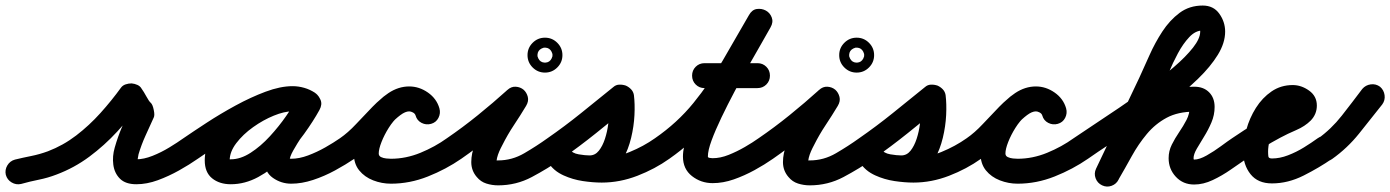

<svg xmlns="http://www.w3.org/2000/svg" viewBox="-58 -613 5018 693"><path d="M18 51Q0 55 -16 45.5Q-32 36 -37 18Q-41 0 -31.5 -16Q-22 -32 -4 -37Q25 -44 55 -50Q85 -56 115 -67Q170 -88 217 -124Q264 -160 304.5 -205Q345 -250 379 -297Q385 -305 395.5 -308.5Q406 -312 417 -312Q428 -311 438 -306.5Q448 -302 453 -293Q461 -282 470.5 -264.5Q480 -247 486 -242Q493 -236 497 -216Q501 -197 497 -189Q482 -156 467 -123Q452 -90 442 -56Q440 -46 439 -39Q439 -37 439.5 -33Q440 -29 439 -31Q437 -35 433 -36.5Q429 -38 434 -38Q461 -38 492.5 -50.5Q524 -63 553.5 -81Q583 -99 604 -114Q604 -114 604 -114Q604 -114 604 -114Q619 -125 637.5 -121.5Q656 -118 667 -103Q678 -88 674.5 -69.5Q671 -51 656 -40Q626 -19 588.5 2Q551 23 511.5 37.5Q472 52 434 52Q395 52 375 32Q355 12 351 -18.5Q347 -49 356 -80Q367 -119 382.5 -155Q398 -191 415 -227Q417 -231 420 -222Q423 -213 426 -202Q428 -190 428.5 -180.5Q429 -171 426 -174Q410 -188 398.5 -208.5Q387 -229 377 -247Q371 -255 384.5 -258.5Q398 -262 415 -262Q431 -261 444 -256Q457 -251 451 -243Q412 -189 365.5 -138.5Q319 -88 264.5 -47.5Q210 -7 146 17Q115 29 82.5 35.5Q50 42 18 51Q18 51 18 51Q18 51 18 51Z M593 -51Q582 -67 585.5 -85Q589 -103 604 -114Q639 -138 688 -170Q737 -202 792 -232Q847 -262 900.5 -282Q954 -302 998 -302Q1019 -302 1040 -296Q1061 -290 1079 -278Q1097 -265 1098.5 -247.5Q1100 -230 1091 -217Q1082 -203 1065.5 -197Q1049 -191 1030 -202Q1021 -207 1014.5 -209Q1008 -211 996 -211Q968 -211 930 -195.5Q892 -180 855.5 -154Q819 -128 795 -96.5Q771 -65 771 -34Q771 -29 767 -34Q763 -39 767 -38Q770 -38 775 -38Q810 -38 846.5 -61.5Q883 -85 916 -121Q949 -157 975 -194.5Q1001 -232 1017 -260Q1027 -279 1045 -282.5Q1063 -286 1078 -277Q1092 -269 1099 -252.5Q1106 -236 1095 -216Q1087 -200 1069 -175Q1051 -150 1032.5 -122Q1014 -94 1000.5 -70Q987 -46 987 -32Q987 -30 986.5 -33.5Q986 -37 985 -39Q981 -44 984 -42Q987 -40 993 -40Q1022 -40 1054 -52Q1086 -64 1116 -81Q1146 -98 1169 -114Q1184 -125 1202.5 -121.5Q1221 -118 1232 -103Q1243 -88 1239.5 -69.5Q1236 -51 1221 -40Q1190 -19 1151.5 2Q1113 23 1072 36.5Q1031 50 993 50Q957 50 927 29Q897 8 897 -32Q897 -61 910 -90.5Q923 -120 943 -149Q963 -178 983 -206Q1003 -234 1017 -260Q1027 -279 1045 -282.5Q1063 -286 1078 -277Q1092 -269 1099 -252.5Q1106 -236 1095 -216Q1073 -176 1039.5 -129.5Q1006 -83 964 -41.5Q922 0 874 26Q826 52 775 52Q734 52 707.5 30.5Q681 9 681 -34Q681 -75 701.5 -113.5Q722 -152 755.5 -186Q789 -220 830.5 -246Q872 -272 915 -286.5Q958 -301 996 -301Q1039 -301 1076 -280Q1094 -269 1095.5 -251.5Q1097 -234 1087 -219Q1078 -204 1061 -198Q1044 -192 1027 -204Q1021 -209 1013 -210.5Q1005 -212 998 -212Q972 -212 936.5 -199Q901 -186 861 -165.5Q821 -145 781.5 -121.5Q742 -98 709 -76Q676 -54 656 -40Q640 -29 622 -32.5Q604 -36 593 -51Z M1221 -40Q1205 -29 1187 -32.5Q1169 -36 1158 -51Q1147 -67 1150.5 -85Q1154 -103 1169 -114Q1198 -134 1227 -165Q1256 -196 1286.5 -227.5Q1317 -259 1350 -280Q1383 -301 1419 -301Q1455 -301 1486.5 -279Q1518 -257 1528 -222Q1533 -204 1524.5 -187.5Q1516 -171 1498 -166Q1480 -161 1463.5 -169.5Q1447 -178 1442 -196Q1440 -203 1432.5 -207Q1425 -211 1419 -211Q1405 -211 1387 -197.5Q1369 -184 1350.5 -164Q1332 -144 1316 -125.5Q1300 -107 1290 -97Q1274 -82 1256.5 -67.5Q1239 -53 1221 -40Q1221 -40 1221 -40Q1221 -40 1221 -40ZM1528 -222Q1533 -204 1524.5 -187.5Q1516 -171 1498 -166Q1480 -161 1463.5 -169.5Q1447 -178 1442 -196Q1440 -203 1432.5 -207Q1425 -211 1419 -211Q1400 -211 1380.5 -194Q1361 -177 1345 -151.5Q1329 -126 1319 -100.5Q1309 -75 1309 -59Q1309 -50 1317.5 -46Q1326 -42 1336.5 -41Q1347 -40 1353 -40Q1407 -40 1459.5 -61.5Q1512 -83 1555 -114Q1570 -125 1588.5 -121.5Q1607 -118 1618 -103Q1629 -88 1625.5 -69.5Q1622 -51 1607 -40Q1552 -2 1486.5 24Q1421 50 1353 50Q1320 50 1289 38Q1258 26 1238.5 2Q1219 -22 1219 -59Q1219 -94 1235 -136Q1251 -178 1279.5 -215.5Q1308 -253 1344 -277Q1380 -301 1419 -301Q1455 -301 1486.5 -279Q1518 -257 1528 -222Q1528 -222 1528 -222Q1528 -222 1528 -222Z M1607 -40Q1591 -29 1573 -32.5Q1555 -36 1544 -51Q1533 -67 1536.5 -85Q1540 -103 1555 -114Q1612 -153 1667 -197.5Q1722 -242 1773 -288Q1787 -301 1803.5 -300Q1820 -299 1832 -289Q1843 -279 1847 -263.5Q1851 -248 1841 -231Q1820 -196 1797 -161.5Q1774 -127 1755 -89Q1749 -78 1744 -66.5Q1739 -55 1736 -43Q1735 -40 1734.5 -34Q1734 -28 1734 -28Q1732 -27 1727.5 -30.5Q1723 -34 1740 -34Q1790 -34 1834.5 -60Q1879 -86 1918 -114Q1918 -114 1918 -114Q1918 -114 1918 -114Q1933 -125 1951.5 -121.5Q1970 -118 1981 -103Q1992 -88 1988.5 -69.5Q1985 -51 1970 -40Q1918 -4 1861.5 26Q1805 56 1740 56Q1718 56 1697.5 49.5Q1677 43 1663 26Q1643 3 1643 -28Q1643 -59 1656.5 -93.5Q1670 -128 1690 -162Q1710 -196 1730.5 -226.5Q1751 -257 1765 -279Q1775 -295 1792 -293Q1809 -291 1823 -279Q1837 -268 1842 -251Q1847 -234 1833 -222Q1780 -174 1723 -127.5Q1666 -81 1607 -40Q1607 -40 1607 -40Q1607 -40 1607 -40ZM1905 -441Q1901 -440 1897 -438Q1883 -431 1882 -416Q1882 -415 1882 -414Q1882 -414 1882 -413Q1882 -412 1882 -410Q1883 -406 1885 -402Q1892 -388 1907 -387Q1908 -387 1909 -387Q1910 -387 1911 -387Q1926 -388 1933 -402Q1935 -406 1936 -410Q1936 -412 1936 -413Q1936 -414 1936 -414Q1936 -414 1936 -415Q1936 -416 1936 -418Q1935 -422 1933 -426Q1926 -440 1911 -441Q1910 -441 1909 -441Q1909 -441 1908 -441Q1907 -441 1905 -441ZM1846 -414Q1846 -440 1864.5 -458.5Q1883 -477 1909 -477Q1935 -477 1953.5 -458.5Q1972 -440 1972 -414Q1972 -388 1953.5 -369.5Q1935 -351 1909 -351Q1883 -351 1864.5 -369.5Q1846 -388 1846 -414Z M1907 -51Q1896 -67 1899.5 -85Q1903 -103 1918 -114Q1980 -157 2039 -204.5Q2098 -252 2156 -299Q2165 -307 2177 -307.5Q2189 -308 2201 -304Q2212 -299 2220 -290.5Q2228 -282 2230 -270Q2234 -238 2232 -197.5Q2230 -157 2220 -115.5Q2210 -74 2191 -39.5Q2172 -5 2142 16.5Q2112 38 2070 38Q2030 38 1988.5 24.5Q1947 11 1923 -23Q1910 -42 1915 -59Q1920 -76 1934 -86Q1948 -96 1966 -94.5Q1984 -93 1997 -75Q2006 -61 2028.5 -54.5Q2051 -48 2075.5 -46Q2100 -44 2114 -44Q2165 -44 2215 -64.5Q2265 -85 2306 -114Q2321 -124 2339.5 -121Q2358 -118 2369 -103Q2379 -88 2376 -69.5Q2373 -51 2358 -40Q2306 -3 2242.5 21.5Q2179 46 2114 46Q2082 46 2045.5 40.5Q2009 35 1976 20Q1943 5 1923 -23Q1910 -42 1915 -59Q1920 -76 1934 -86Q1948 -96 1966 -94.5Q1984 -93 1997 -75Q2007 -60 2030.5 -56Q2054 -52 2070 -52Q2090 -52 2103.5 -69Q2117 -86 2125.5 -112Q2134 -138 2137.5 -166.5Q2141 -195 2141.5 -220Q2142 -245 2140 -259Q2139 -270 2153.5 -270Q2168 -270 2185 -263Q2201 -257 2212 -247Q2223 -237 2214 -230Q2154 -181 2093.5 -132.5Q2033 -84 1970 -40Q1954 -29 1936 -32.5Q1918 -36 1907 -51Z M2358 -40Q2342 -29 2324 -32.5Q2306 -36 2295 -51Q2284 -67 2287.5 -85Q2291 -103 2306 -114Q2387 -170 2445 -241.5Q2503 -313 2550 -393.5Q2597 -474 2645 -558Q2656 -578 2673.5 -580.5Q2691 -583 2706 -575Q2721 -567 2727.5 -550Q2734 -533 2723 -514Q2712 -494 2691.5 -458.5Q2671 -423 2645.5 -378Q2620 -333 2594 -284Q2568 -235 2546 -189Q2524 -143 2510.5 -106.5Q2497 -70 2497 -48Q2497 -44 2504 -43Q2511 -42 2514 -42Q2542 -42 2572 -54Q2602 -66 2630.5 -82.5Q2659 -99 2680 -114Q2695 -125 2713.5 -121.5Q2732 -118 2743 -103Q2754 -88 2750.5 -69.5Q2747 -51 2732 -40Q2702 -19 2665.5 1Q2629 21 2590.5 34.5Q2552 48 2514 48Q2472 48 2439.5 22.5Q2407 -3 2407 -48Q2407 -83 2426 -135.5Q2445 -188 2474.5 -248.5Q2504 -309 2537 -368.5Q2570 -428 2599 -478Q2628 -528 2645 -558Q2656 -578 2673.5 -580.5Q2691 -583 2706 -575Q2721 -567 2727.5 -550Q2734 -533 2723 -514Q2672 -423 2621 -337.5Q2570 -252 2507.5 -176.5Q2445 -101 2358 -40Q2358 -40 2358 -40Q2358 -40 2358 -40ZM2485 -295Q2466 -295 2453 -308Q2440 -321 2440 -340Q2440 -359 2453 -372Q2466 -385 2485 -385Q2533 -385 2580.5 -385Q2628 -385 2676 -385Q2676 -385 2676 -385Q2676 -385 2676 -385Q2695 -385 2708 -372Q2721 -359 2721 -340Q2721 -321 2708 -308Q2695 -295 2676 -295Q2628 -295 2580.5 -295Q2533 -295 2485 -295Q2485 -295 2485 -295Q2485 -295 2485 -295Z M2732 -40Q2716 -29 2698 -32.5Q2680 -36 2669 -51Q2658 -67 2661.5 -85Q2665 -103 2680 -114Q2737 -153 2792 -197.5Q2847 -242 2898 -288Q2912 -301 2928.5 -300Q2945 -299 2957 -289Q2968 -279 2972 -263.5Q2976 -248 2966 -231Q2945 -196 2922 -161.5Q2899 -127 2880 -89Q2874 -78 2869 -66.5Q2864 -55 2861 -43Q2860 -40 2859.5 -34Q2859 -28 2859 -28Q2857 -27 2852.5 -30.5Q2848 -34 2865 -34Q2915 -34 2959.5 -60Q3004 -86 3043 -114Q3043 -114 3043 -114Q3043 -114 3043 -114Q3058 -125 3076.5 -121.5Q3095 -118 3106 -103Q3117 -88 3113.5 -69.5Q3110 -51 3095 -40Q3043 -4 2986.5 26Q2930 56 2865 56Q2843 56 2822.5 49.5Q2802 43 2788 26Q2768 3 2768 -28Q2768 -59 2781.5 -93.5Q2795 -128 2815 -162Q2835 -196 2855.5 -226.5Q2876 -257 2890 -279Q2900 -295 2917 -293Q2934 -291 2948 -279Q2962 -268 2967 -251Q2972 -234 2958 -222Q2905 -174 2848 -127.5Q2791 -81 2732 -40Q2732 -40 2732 -40Q2732 -40 2732 -40ZM3030 -441Q3026 -440 3022 -438Q3008 -431 3007 -416Q3007 -415 3007 -414Q3007 -414 3007 -413Q3007 -412 3007 -410Q3008 -406 3010 -402Q3017 -388 3032 -387Q3033 -387 3034 -387Q3035 -387 3036 -387Q3051 -388 3058 -402Q3060 -406 3061 -410Q3061 -412 3061 -413Q3061 -414 3061 -414Q3061 -414 3061 -415Q3061 -416 3061 -418Q3060 -422 3058 -426Q3051 -440 3036 -441Q3035 -441 3034 -441Q3034 -441 3033 -441Q3032 -441 3030 -441ZM2971 -414Q2971 -440 2989.5 -458.5Q3008 -477 3034 -477Q3060 -477 3078.5 -458.5Q3097 -440 3097 -414Q3097 -388 3078.5 -369.5Q3060 -351 3034 -351Q3008 -351 2989.5 -369.5Q2971 -388 2971 -414Z M3032 -51Q3021 -67 3024.5 -85Q3028 -103 3043 -114Q3105 -157 3164 -204.5Q3223 -252 3281 -299Q3290 -307 3302 -307.5Q3314 -308 3326 -304Q3337 -299 3345 -290.5Q3353 -282 3355 -270Q3359 -238 3357 -197.5Q3355 -157 3345 -115.5Q3335 -74 3316 -39.5Q3297 -5 3267 16.5Q3237 38 3195 38Q3155 38 3113.5 24.5Q3072 11 3048 -23Q3035 -42 3040 -59Q3045 -76 3059 -86Q3073 -96 3091 -94.5Q3109 -93 3122 -75Q3131 -61 3153.5 -54.5Q3176 -48 3200.5 -46Q3225 -44 3239 -44Q3290 -44 3340 -64.5Q3390 -85 3431 -114Q3446 -124 3464.5 -121Q3483 -118 3494 -103Q3504 -88 3501 -69.5Q3498 -51 3483 -40Q3431 -3 3367.5 21.5Q3304 46 3239 46Q3207 46 3170.5 40.5Q3134 35 3101 20Q3068 5 3048 -23Q3035 -42 3040 -59Q3045 -76 3059 -86Q3073 -96 3091 -94.5Q3109 -93 3122 -75Q3132 -60 3155.5 -56Q3179 -52 3195 -52Q3215 -52 3228.5 -69Q3242 -86 3250.5 -112Q3259 -138 3262.5 -166.5Q3266 -195 3266.5 -220Q3267 -245 3265 -259Q3264 -270 3278.5 -270Q3293 -270 3310 -263Q3326 -257 3337 -247Q3348 -237 3339 -230Q3279 -181 3218.5 -132.5Q3158 -84 3095 -40Q3079 -29 3061 -32.5Q3043 -36 3032 -51Z M3483 -40Q3467 -29 3449 -32.5Q3431 -36 3420 -51Q3409 -67 3412.5 -85Q3416 -103 3431 -114Q3460 -134 3489 -165Q3518 -196 3548.5 -227.5Q3579 -259 3612 -280Q3645 -301 3681 -301Q3717 -301 3748.5 -279Q3780 -257 3790 -222Q3795 -204 3786.5 -187.5Q3778 -171 3760 -166Q3742 -161 3725.5 -169.5Q3709 -178 3704 -196Q3702 -203 3694.5 -207Q3687 -211 3681 -211Q3667 -211 3649 -197.5Q3631 -184 3612.5 -164Q3594 -144 3578 -125.5Q3562 -107 3552 -97Q3536 -82 3518.5 -67.5Q3501 -53 3483 -40Q3483 -40 3483 -40Q3483 -40 3483 -40ZM3790 -222Q3795 -204 3786.5 -187.5Q3778 -171 3760 -166Q3742 -161 3725.5 -169.5Q3709 -178 3704 -196Q3702 -203 3694.5 -207Q3687 -211 3681 -211Q3662 -211 3642.5 -194Q3623 -177 3607 -151.5Q3591 -126 3581 -100.5Q3571 -75 3571 -59Q3571 -50 3579.5 -46Q3588 -42 3598.5 -41Q3609 -40 3615 -40Q3669 -40 3721.5 -61.5Q3774 -83 3817 -114Q3832 -125 3850.5 -121.5Q3869 -118 3880 -103Q3891 -88 3887.5 -69.5Q3884 -51 3869 -40Q3814 -2 3748.5 24Q3683 50 3615 50Q3582 50 3551 38Q3520 26 3500.5 2Q3481 -22 3481 -59Q3481 -94 3497 -136Q3513 -178 3541.5 -215.5Q3570 -253 3606 -277Q3642 -301 3681 -301Q3717 -301 3748.5 -279Q3780 -257 3790 -222Q3790 -222 3790 -222Q3790 -222 3790 -222Z M3806 -51Q3795 -66 3798.5 -84.5Q3802 -103 3817 -114Q3843 -132 3886.5 -160.5Q3930 -189 3981.5 -224Q4033 -259 4084.5 -296.5Q4136 -334 4179 -371Q4222 -408 4248 -441Q4274 -474 4274 -499Q4274 -505 4273 -506.5Q4272 -508 4276 -505Q4277 -504 4281 -503.5Q4285 -503 4283 -503Q4257 -503 4234.5 -479Q4212 -455 4193.5 -420.5Q4175 -386 4160.5 -351Q4146 -316 4135 -294Q4135 -294 4135 -294Q4135 -294 4135 -294Q4135 -294 4135 -294Q4096 -212 4057.5 -130Q4019 -48 3980 34Q3980 34 3980 34Q3980 34 3980 34Q3972 51 3954.5 57.5Q3937 64 3920 56Q3903 48 3896.5 30.5Q3890 13 3898 -4Q3937 -86 3976 -168Q4015 -250 4054 -332Q4054 -332 4054 -332Q4054 -332 4054 -332Q4054 -332 4054 -332Q4054 -332 4054 -332Q4071 -369 4091 -414Q4111 -459 4137.5 -499.5Q4164 -540 4199.5 -566.5Q4235 -593 4283 -593Q4322 -593 4343 -563.5Q4364 -534 4364 -499Q4364 -458 4337.5 -415Q4311 -372 4266.5 -329Q4222 -286 4167.5 -244.5Q4113 -203 4057 -165.5Q4001 -128 3952 -96Q3903 -64 3869 -40Q3854 -29 3835.5 -32.5Q3817 -36 3806 -51ZM3978 37Q3969 53 3951 58Q3933 63 3917 54Q3901 45 3896 27Q3891 9 3900 -7Q3931 -63 3963 -115Q3995 -167 4034 -209Q4073 -251 4126 -275.5Q4179 -300 4253 -300Q4286 -300 4306 -280Q4326 -260 4326 -227Q4326 -198 4314.5 -171Q4303 -144 4288 -120Q4273 -96 4261.5 -76Q4250 -56 4250 -42Q4250 -37 4252 -37Q4271 -37 4297.5 -52Q4324 -67 4349 -85.5Q4374 -104 4389 -114Q4404 -125 4422.5 -121.5Q4441 -118 4452 -103Q4463 -88 4459.5 -69.5Q4456 -51 4441 -40Q4416 -23 4384.5 -1Q4353 21 4319 37Q4285 53 4252 53Q4212 53 4186 25Q4160 -3 4160 -42Q4160 -68 4171.5 -91Q4183 -114 4198 -136Q4213 -158 4224.5 -180Q4236 -202 4236 -227Q4236 -227 4236 -227Q4239 -218 4247 -213Q4248 -212 4251.5 -211Q4255 -210 4253 -210Q4194 -210 4153 -188Q4112 -166 4081.5 -129.5Q4051 -93 4027 -49.5Q4003 -6 3978 37Q3978 37 3978 37Q3978 37 3978 37Z M4441 -40Q4425 -29 4407 -32.5Q4389 -36 4378 -51Q4367 -67 4370.5 -85Q4374 -103 4389 -114Q4434 -145 4480 -172Q4526 -199 4575 -223Q4578 -224 4586 -229Q4594 -234 4601 -237.5Q4608 -241 4607 -239Q4606 -237 4605.5 -234Q4605 -231 4605 -232Q4605 -232 4605 -230.5Q4605 -229 4606 -226Q4608 -218 4611 -217Q4614 -216 4608 -216Q4586 -216 4569.5 -199.5Q4553 -183 4541.5 -158.5Q4530 -134 4524.5 -108.5Q4519 -83 4519 -66Q4519 -56 4520 -48.5Q4521 -41 4533 -41Q4561 -41 4591 -52.5Q4621 -64 4648.5 -81Q4676 -98 4698 -114Q4713 -125 4731.5 -121.5Q4750 -118 4761 -103Q4772 -88 4768.5 -69.5Q4765 -51 4750 -40Q4704 -8 4647.5 20.5Q4591 49 4533 49Q4482 49 4455.5 15.5Q4429 -18 4429 -66Q4429 -103 4440.5 -145Q4452 -187 4475 -223.5Q4498 -260 4531.5 -283Q4565 -306 4608 -306Q4639 -306 4667 -286Q4695 -266 4695 -232Q4695 -201 4673 -178Q4652 -157 4620.5 -143.5Q4589 -130 4563 -116Q4531 -99 4500.5 -80Q4470 -61 4441 -40Q4441 -40 4441 -40Q4441 -40 4441 -40Z M4750 -39Q4735 -28 4716.5 -31Q4698 -34 4687 -50Q4677 -65 4680 -83.5Q4683 -102 4698 -112Q4747 -147 4785 -195.5Q4823 -244 4859 -292Q4859 -292 4859 -292Q4859 -292 4859 -292Q4871 -306 4889.5 -308.5Q4908 -311 4923 -300Q4937 -288 4939.5 -269.5Q4942 -251 4931 -236Q4890 -184 4847.5 -131Q4805 -78 4750 -39Q4750 -39 4750 -39Q4750 -39 4750 -39Z"/></svg>

Font: FRB American Cursive Black
Style: Bold Italic
Weight: 900
Italic angle: -25°
Version: Version 2.0;Modular Font Editor K font №1